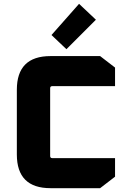

<svg xmlns="http://www.w3.org/2000/svg" viewBox="-20 -983 671 1003"><path d="M68 -176V-514Q68 -690 244 -690H503L581 -630V-533H253Q242 -533 242 -522V-168Q242 -157 253 -157H581V-60L503 0H244Q68 0 68 -176ZM249 -800 393 -963 481 -880 327 -726Z"/></svg>

Font: Oxanium ExtraBold
Style: Regular
Weight: 800
Designer: Severin Meyer
Version: Version 2.000